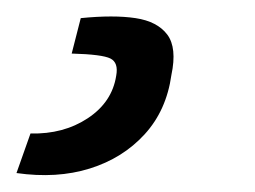

<svg xmlns="http://www.w3.org/2000/svg" viewBox="-53 20 310 233"><path d="M45 42Q85 38 111.5 42Q138 46 150 62Q162 78 155 111Q149 154 122.5 183Q96 212 56 224.5Q16 237 -33 230L-16 182Q24 183 53.5 163.5Q83 144 88 112Q91 96 81 91Q71 86 34 85Z"/></svg>

Font: Exo 2 Medium
Style: Italic
Weight: 500
Italic angle: -8°
Designer: Natanael Gama
Foundry: Natanael Gama
Version: Version 2.010